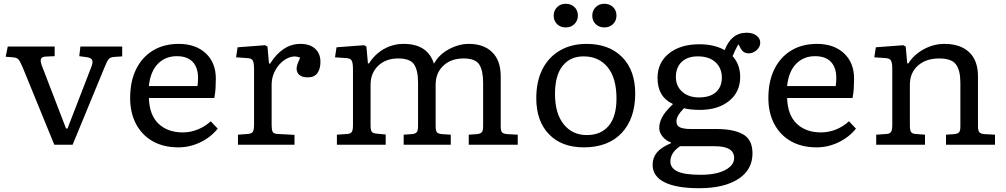

<svg xmlns="http://www.w3.org/2000/svg" viewBox="-20 -765 5316 1015"><path d="M267 0 99 -411Q87 -439 78 -450Q69 -461 48 -462L10 -465L21 -519H269V-468L223 -466Q201 -465 196.5 -453.5Q192 -442 202 -416L329 -86H337L462 -409Q473 -436 467 -448Q461 -460 437 -463L399 -468L405 -519H626V-467L583 -464Q565 -463 556 -454Q547 -445 533 -410L364 0Z M923 14Q845 14 788 -18Q731 -50 699.5 -109Q668 -168 668 -247Q668 -336 700 -400Q732 -464 789.5 -498.5Q847 -533 925 -533Q1014 -533 1067.5 -483.5Q1121 -434 1121 -349Q1121 -323 1119.5 -298.5Q1118 -274 1113 -247H767Q770 -156 818.5 -110.5Q867 -65 946 -65Q987 -65 1025.5 -80.5Q1064 -96 1094 -124L1131 -85Q1094 -39 1038.5 -12.5Q983 14 923 14ZM767 -310H1024Q1027 -330 1027 -353Q1027 -408 998.5 -438Q970 -468 915 -468Q854 -468 814.5 -427.5Q775 -387 767 -310Z M1238 0V-53L1293 -57Q1311 -59 1317 -69Q1323 -79 1323 -105V-401Q1323 -434 1316 -445.5Q1309 -457 1286 -458L1228 -462L1236 -515L1381 -526L1394 -519L1402 -429H1408Q1474 -533 1568 -533Q1618 -533 1646 -507.5Q1674 -482 1674 -438Q1674 -401 1658 -378.5Q1642 -356 1607 -356Q1578 -356 1563 -368.5Q1548 -381 1548 -402Q1548 -412 1552.5 -425.5Q1557 -439 1567 -460Q1543 -471 1516.5 -463.5Q1490 -456 1467 -434.5Q1444 -413 1430 -382.5Q1416 -352 1416 -318V-103Q1416 -80 1421 -69Q1426 -58 1445 -57L1537 -52V0Z M1761 0V-53L1818 -57Q1832 -58 1839 -66.5Q1846 -75 1846 -104V-398Q1846 -433 1839 -445Q1832 -457 1809 -458L1751 -462L1759 -515L1905 -526L1917 -519L1925 -430H1931Q1960 -477 2008 -505Q2056 -533 2114 -533Q2241 -533 2274 -428Q2300 -476 2352.5 -504.5Q2405 -533 2459 -533Q2537 -533 2582 -489Q2627 -445 2627 -362V-97Q2627 -75 2633 -66.5Q2639 -58 2661 -56L2717 -53V0H2458V-53L2501 -56Q2520 -58 2527 -66Q2534 -74 2534 -98V-328Q2534 -392 2513.5 -424Q2493 -456 2431 -456Q2364 -456 2323.5 -417.5Q2283 -379 2283 -317V-100Q2283 -75 2289 -66.5Q2295 -58 2316 -56L2363 -53V0H2114V-53L2157 -56Q2173 -57 2181.5 -64.5Q2190 -72 2190 -99V-328Q2190 -393 2169 -424.5Q2148 -456 2085 -456Q2020 -456 1979.5 -417.5Q1939 -379 1939 -317V-101Q1939 -79 1944.5 -70Q1950 -61 1966 -59L2019 -54V0Z M3066 14Q2949 14 2882 -55.5Q2815 -125 2815 -246Q2815 -335 2847.5 -399Q2880 -463 2940 -498Q3000 -533 3081 -533Q3200 -533 3269 -463Q3338 -393 3338 -271Q3338 -138 3266.5 -62Q3195 14 3066 14ZM3082 -51Q3157 -51 3198 -100Q3239 -149 3239 -244Q3239 -353 3192 -410Q3145 -467 3065 -467Q2994 -467 2954 -416.5Q2914 -366 2914 -269Q2914 -165 2960 -108Q3006 -51 3082 -51ZM3175 -620Q3147 -620 3129 -637.5Q3111 -655 3111 -682Q3111 -709 3129 -727Q3147 -745 3175 -745Q3203 -745 3221 -727.5Q3239 -710 3239 -683Q3239 -656 3221 -638Q3203 -620 3175 -620ZM2970 -620Q2943 -620 2925 -637.5Q2907 -655 2907 -682Q2907 -709 2925 -727Q2943 -745 2970 -745Q2999 -745 3017 -727.5Q3035 -710 3035 -683Q3035 -656 3017 -638Q2999 -620 2970 -620Z M3676 230Q3556 230 3493 198.5Q3430 167 3430 106Q3430 69 3452.5 41.5Q3475 14 3527 -8V-12Q3502 -20 3483.5 -42Q3465 -64 3465 -89Q3465 -115 3479.5 -144Q3494 -173 3536 -213V-216Q3456 -253 3456 -353Q3456 -434 3516.5 -482.5Q3577 -531 3677 -531Q3756 -531 3811 -500Q3846 -592 3927 -592Q3959 -592 3979 -577Q3999 -562 3999 -539Q3999 -517 3980 -500Q3961 -483 3938 -483Q3909 -483 3895 -510L3884 -531Q3867 -504 3853 -468Q3893 -424 3893 -358Q3893 -279 3834.5 -231.5Q3776 -184 3679 -184Q3656 -184 3632 -186.5Q3608 -189 3596 -193Q3556 -153 3556 -124Q3556 -99 3576.5 -91Q3597 -83 3631 -83H3768Q3858 -83 3908 -55Q3958 -27 3958 46Q3958 133 3882.5 181.5Q3807 230 3676 230ZM3675 -250Q3734 -250 3765 -278Q3796 -306 3796 -355Q3796 -405 3762.5 -436Q3729 -467 3669 -467Q3614 -467 3583.5 -437.5Q3553 -408 3553 -358Q3553 -310 3586.5 -280Q3620 -250 3675 -250ZM3684 159Q3766 159 3813.5 134Q3861 109 3861 70Q3861 8 3759 8H3575Q3524 42 3524 89Q3524 123 3561 141Q3598 159 3684 159Z M4297 14Q4219 14 4162 -18Q4105 -50 4073.5 -109Q4042 -168 4042 -247Q4042 -336 4074 -400Q4106 -464 4163.5 -498.5Q4221 -533 4299 -533Q4388 -533 4441.5 -483.5Q4495 -434 4495 -349Q4495 -323 4493.5 -298.5Q4492 -274 4487 -247H4141Q4144 -156 4192.5 -110.5Q4241 -65 4320 -65Q4361 -65 4399.5 -80.5Q4438 -96 4468 -124L4505 -85Q4468 -39 4412.5 -12.5Q4357 14 4297 14ZM4141 -310H4398Q4401 -330 4401 -353Q4401 -408 4372.5 -438Q4344 -468 4289 -468Q4228 -468 4188.5 -427.5Q4149 -387 4141 -310Z M4612 0V-53L4669 -57Q4683 -58 4690 -67Q4697 -76 4697 -105V-401Q4697 -433 4690 -445Q4683 -457 4660 -458L4602 -462L4610 -515L4755 -526L4768 -519L4776 -430H4782Q4812 -477 4864 -505Q4916 -533 4973 -533Q5057 -533 5103.5 -489Q5150 -445 5150 -362V-97Q5150 -77 5156 -67.5Q5162 -58 5184 -56L5240 -53V0H4981V-53L5025 -56Q5043 -58 5050 -65.5Q5057 -73 5057 -98V-328Q5057 -392 5034 -424Q5011 -456 4945 -456Q4875 -456 4832.5 -418Q4790 -380 4790 -317V-102Q4790 -78 4795.5 -68.5Q4801 -59 4817 -57L4870 -53V0Z"/></svg>

Font: Literata 7pt
Style: Regular
Weight: 400
Designer: Latin by Veronika Burian and Jose Scaglione. Greek by Irene Vlachou. Cyrillic by Vera Evstafieva.
Foundry: TypeTogether
Version: Version 3.002